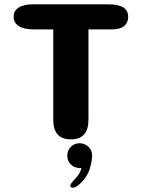

<svg xmlns="http://www.w3.org/2000/svg" viewBox="-20 -639 659 892"><path d="M483.5 -619Q575.5 -619 575.5 -561Q575.5 -533 556.5 -517.8Q537.5 -502.5 500.5 -502.5H391V-83Q391 8.5 309 8.5Q227.5 8.5 227.5 -83V-502.5H135.5Q91 -502.5 67.2 -517.8Q43.5 -533 43.5 -561Q43.5 -589.5 67.2 -604.2Q91 -619 135.5 -619ZM350 26.5Q373.5 26.5 390.8 42.8Q408 59 408 85Q408 106.5 397.5 143.5Q387 180.5 354 212.5Q343 223.5 333.5 228.2Q324 233 317 233Q312 233 309.2 230Q306.5 227 306.5 223.5Q306.5 218.5 313.2 209.8Q320 201 332 188.5Q342 178 348.8 166Q355.5 154 358.5 141.5Q357 141.5 354.5 141.5Q352 141.5 350 141.5Q325.5 141.5 309 125Q292.5 108.5 292.5 84Q292.5 60 309 43.2Q325.5 26.5 350 26.5Z"/></svg>

Font: Sono Monospace
Style: Bold
Weight: 700
Designer: Tyler Finck
Foundry: Tyler Finck
Version: Version 2.112